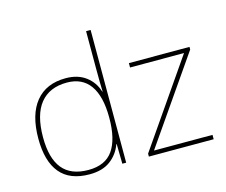

<svg xmlns="http://www.w3.org/2000/svg" viewBox="-106 -906 1252 1062"><g transform="rotate(-15 519.5 -375.0)"><path d="M59 -254Q59 -391 119 -464.5Q179 -538 291 -538Q360 -538 405.5 -504Q451 -470 468 -414H470Q468 -459 468 -543V-760H494V0H472L470 -113H468Q448 -58 402.5 -24Q357 10 283 10Q170 10 114.5 -57Q59 -124 59 -254ZM468 -263V-266Q468 -387 423.5 -450Q379 -513 291 -513Q191 -513 138.5 -448Q86 -383 86 -254Q86 -134 134.5 -74.5Q183 -15 283 -15Q380 -15 424 -78.5Q468 -142 468 -263ZM624 0V-17L960 -503H651V-528H998V-513L660 -25H995V0Z"/></g></svg>

Font: Noto Sans UI Thin
Style: Regular
Weight: 250
Designer: Monotype Design Team
Foundry: Monotype Imaging Inc.
Version: Version 1.001